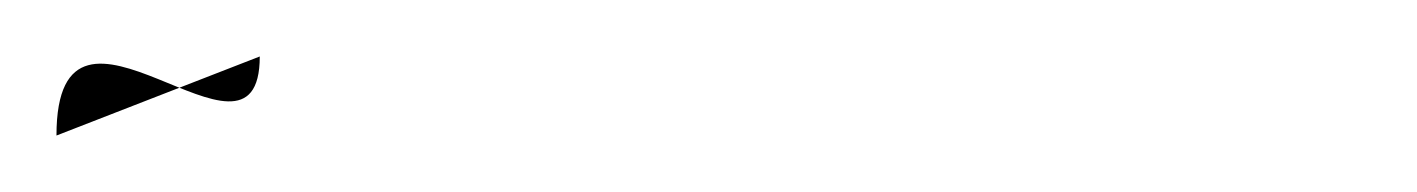

<svg xmlns="http://www.w3.org/2000/svg" viewBox="-20 -48 502 68"><path d="M0 0C0 -65 72 21 72 -28Z"/></svg>

Font: Proton
Style: LitExt
Weight: 500
Version: Version 1.017